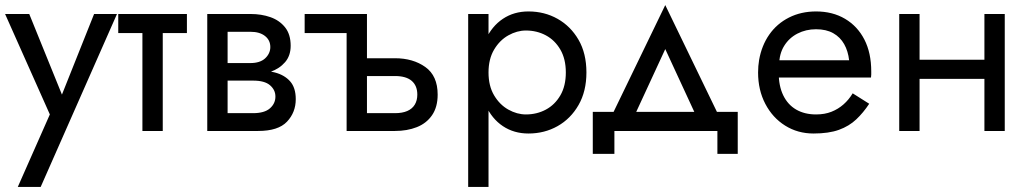

<svg xmlns="http://www.w3.org/2000/svg" viewBox="-20 -515 4046 755"><path d="M440 -460H350L208 -104L241 -100L95 -460H0L176 -65L50 220H140Z M445 -460V-385H715V-460ZM540 -440V0H620V-440Z M842 -240V-198H975Q998 -198 1014.5 -193.5Q1031 -189 1041.5 -180Q1052 -171 1057.5 -160Q1063 -149 1063 -135Q1063 -108 1041.5 -89Q1020 -70 975 -70H842V0H995Q1074 0 1108.5 -36.5Q1143 -73 1143 -125Q1143 -170 1121 -195Q1099 -220 1061 -230Q1023 -240 975 -240ZM842 -220H965Q1008 -220 1043.5 -232.5Q1079 -245 1101 -270.5Q1123 -296 1123 -335Q1123 -380 1101 -407.5Q1079 -435 1043.5 -447.5Q1008 -460 965 -460H842V-390H965Q1001 -390 1022 -373.5Q1043 -357 1043 -330Q1043 -317 1037.5 -305.5Q1032 -294 1022 -285Q1012 -276 997.5 -271.5Q983 -267 965 -267H842ZM795 -460V0H875V-460Z M1390 -216H1533Q1577 -216 1599 -197Q1621 -178 1621 -143Q1621 -120 1611 -103.5Q1601 -87 1581.5 -78.5Q1562 -70 1533 -70H1390V0H1533Q1581 0 1619 -15Q1657 -30 1679 -62Q1701 -94 1701 -143Q1701 -217 1652.5 -251.5Q1604 -286 1533 -286H1390ZM1343 -385V0H1423V-460H1178V-385Z M1901 220V-460H1821V220ZM2286 -230Q2286 -305 2255 -358.5Q2224 -412 2172.5 -441Q2121 -470 2058 -470Q2001 -470 1957.5 -441Q1914 -412 1889.5 -358.5Q1865 -305 1865 -230Q1865 -156 1889.5 -102Q1914 -48 1957.5 -19Q2001 10 2058 10Q2121 10 2172.5 -19Q2224 -48 2255 -102Q2286 -156 2286 -230ZM2205 -230Q2205 -177 2183.5 -140Q2162 -103 2126.5 -84Q2091 -65 2048 -65Q2013 -65 1979 -84Q1945 -103 1923 -140Q1901 -177 1901 -230Q1901 -283 1923 -320Q1945 -357 1979 -376Q2013 -395 2048 -395Q2091 -395 2126.5 -376Q2162 -357 2183.5 -320Q2205 -283 2205 -230Z M2596 -322 2731 -30H2821L2596 -495L2371 -30H2461ZM2801 0V90H2881V-75H2311V90H2396V0Z M3012 -210H3405Q3406 -216 3406 -222Q3406 -228 3406 -234Q3406 -307 3379 -359.5Q3352 -412 3303 -441Q3254 -470 3189 -470Q3130 -470 3082.5 -446Q3035 -422 3005 -379Q2975 -336 2965 -279Q2963 -267 2962 -255Q2961 -243 2961 -230Q2961 -161 2989.5 -106.5Q3018 -52 3067.5 -21Q3117 10 3179 10Q3239 10 3279 -4.5Q3319 -19 3347 -45.5Q3375 -72 3398 -107L3333 -148Q3318 -123 3297 -104.5Q3276 -86 3249.5 -75.5Q3223 -65 3189 -65Q3144 -65 3111 -84Q3078 -103 3060 -140Q3042 -177 3042 -230L3044 -260Q3044 -303 3063.5 -334.5Q3083 -366 3116 -383Q3149 -400 3189 -400Q3229 -400 3256.5 -384.5Q3284 -369 3299.5 -341.5Q3315 -314 3319 -278H3012Z M3563 -205H3903V-280H3563ZM3851 -460V0H3931V-460ZM3516 -460V0H3596V-460Z"/></svg>

Font: Glinicke Jost Regular
Style: Regular
Weight: 400
Version: Version 3.710